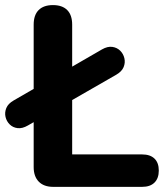

<svg xmlns="http://www.w3.org/2000/svg" viewBox="-59 -727 650 747"><path d="M148 0Q111.8 0 91.9 -20.2Q72 -40.5 72 -76.8V-631.2Q72 -668.5 91.4 -687.9Q110.8 -707.2 147 -707.2Q183.2 -707.2 202.5 -687.9Q221.8 -668.5 221.8 -631.2V-126.2H494Q525.2 -126.2 542 -110Q558.8 -93.8 558.8 -63.5Q558.8 -33.2 542 -16.6Q525.2 0 494 0ZM49.5 -238.8Q27.8 -226.2 9.4 -228.5Q-9 -230.8 -21.2 -242.9Q-33.5 -255 -37.5 -272.1Q-41.5 -289.2 -34.5 -306.5Q-27.5 -323.8 -5.8 -336.2L337.8 -534.8Q359.5 -547.2 377.9 -544.6Q396.2 -542 408.5 -529.9Q420.8 -517.8 424.9 -500.5Q429 -483.2 422 -466Q415 -448.8 393.2 -436.2Z"/></svg>

Font: Nunito ExtraLight
Style: Regular
Weight: 200
Designer: Vernon Adams
Foundry: Vernon Adams
Version: Version 3.602;April 4, 2023;FontCreator 14.0.0.2856 64-bit